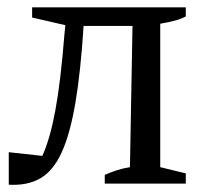

<svg xmlns="http://www.w3.org/2000/svg" viewBox="-20 -503 562 526"><path d="M4 3V-86L96 -76Q117 -122 131.5 -200Q146 -278 156 -403L159 -434L68 -455V-483H489V-458Q476 -451 459 -446.5Q442 -442 419 -438V-45L489 -28V0H267V-24Q286 -32 301.5 -37Q317 -42 336 -45L343 -432H209Q201 -306 186.5 -221Q172 -136 149 -85.5Q126 -35 90.5 -14.5Q55 6 4 3Z"/></svg>

Font: Piazzolla
Style: Regular
Weight: 400
Designer: Juan Pablo del Peral
Foundry: Huerta Tipografica
Version: Version 1.330